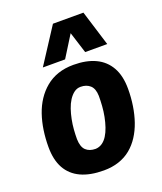

<svg xmlns="http://www.w3.org/2000/svg" viewBox="-146 -885 836 989"><g transform="rotate(-20 272.0 -390.0)"><path d="M252 10Q177 10 126.5 -13.5Q76 -37 50 -83.5Q24 -130 24 -201Q24 -248 30.5 -292Q37 -336 50.5 -375.5Q64 -415 85.5 -447.5Q107 -480 136.5 -504.5Q166 -529 204 -542Q242 -555 289 -555Q360 -555 409.5 -531.5Q459 -508 485.5 -461Q512 -414 512 -343Q512 -295 505 -250Q498 -205 484.5 -166Q471 -127 450 -94.5Q429 -62 400.5 -38.5Q372 -15 334.5 -2.5Q297 10 252 10ZM250 -109Q270 -110 286 -121Q302 -132 314 -151Q326 -170 334.5 -195Q343 -220 348.5 -248Q354 -276 356 -305Q358 -334 358 -360Q357 -400 337 -418Q317 -436 285 -436Q265 -436 249 -424Q233 -412 220.5 -392.5Q208 -373 199.5 -348Q191 -323 185.5 -295.5Q180 -268 178 -241Q176 -214 176 -189Q177 -146 196.5 -127.5Q216 -109 250 -109ZM137 -596 263 -790H430L490 -596H369L332 -713L259 -596Z"/></g></svg>

Font: Georama ExtraCondensed Thin
Style: Bold Italic
Weight: 700
Italic angle: -9°
Version: Version 1.001